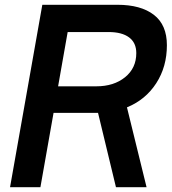

<svg xmlns="http://www.w3.org/2000/svg" viewBox="-20 -783 719 803"><path d="M511 -334 593 0H465L390 -311H204L149 0H22L157 -763H471Q569 -763 623.5 -721Q678 -679 678 -594Q678 -504 633.5 -435Q589 -366 511 -334ZM383 -422Q456 -422 503 -460Q550 -498 550 -561Q550 -604 520 -626.5Q490 -649 434 -649H263L223 -422Z"/></svg>

Font: Open Sauce One SemiBold Italic
Style: Regular
Weight: 600
Italic angle: -10°
Designer: Alfredo Marco Pradil
Foundry: Creative Sauce Fz LLC
Version: Version 1.477